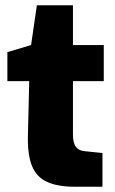

<svg xmlns="http://www.w3.org/2000/svg" viewBox="-20 -709 436 729"><path d="M264 0Q199 0 158.5 -18.5Q118 -37 101 -80Q84 -123 86 -197L91 -401H8V-511L98 -538L120 -689H257V-538H374V-401H257V-198Q257 -181 260 -169.5Q263 -158 269 -150.5Q275 -143 283 -139.5Q291 -136 301 -135L369 -128V0Z"/></svg>

Font: Exo Thin ExtraBold
Style: Regular
Weight: 800
Version: Version 2.000